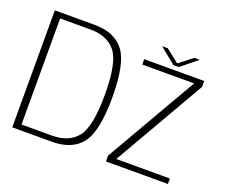

<svg xmlns="http://www.w3.org/2000/svg" viewBox="-114 -866 1220 1041"><g transform="rotate(20 496.0 -346.0)"><path d="M43.5 0H272Q388 0 443 -71Q498 -142 498 -337.5Q498 -533 443.2 -604Q388.5 -675 272 -675H43.5ZM85.5 -31.5V-643.5H261.5Q358 -643.5 406.5 -583Q455 -522.5 455 -337.5Q455 -153 406.5 -92.2Q358 -31.5 261.5 -31.5ZM584 0H941.5V-31.5H633.5V-33.5L935.5 -558V-592H589.5V-561H888V-560L584 -33.5ZM749 -616H780.5L873.5 -691.5H842L765.5 -631.5L689 -691.5H656.5Z"/></g></svg>

Font: Anybody Thin ExtraLight
Style: Regular
Weight: 250
Version: Version 1.113;gftools[0.9.25]